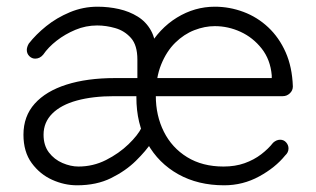

<svg xmlns="http://www.w3.org/2000/svg" viewBox="-20 -543 943 573"><path d="M271 -523Q304 -523 335 -516Q366 -509 391 -493.5Q416 -478 430.5 -452Q445 -426 445 -388V-256L390 -253V-365Q390 -408 371 -429.5Q352 -451 324.5 -459Q297 -467 270 -467Q236 -467 205 -454Q174 -441 149 -421.5Q124 -402 109 -380Q99 -368 85 -368Q75 -368 67.5 -375.5Q60 -383 60 -394Q60 -398 61.5 -403Q63 -408 66 -413Q87 -440 118 -465Q149 -490 188.5 -506.5Q228 -523 271 -523ZM210 10Q172 10 135.5 -6.5Q99 -23 74.5 -56.5Q50 -90 50 -141Q50 -196 83.5 -233.5Q117 -271 178.5 -290.5Q240 -310 323 -310H803L791 -298V-318Q787 -365 761 -398Q735 -431 698 -448Q661 -465 621 -465Q591 -465 560 -453Q529 -441 503 -415.5Q477 -390 461 -350.5Q445 -311 445 -257Q445 -198 469 -150Q493 -102 538.5 -74Q584 -46 647 -46Q682 -46 710 -56Q738 -66 759.5 -82.5Q781 -99 795 -117Q805 -126 816 -126Q827 -126 834 -118Q841 -110 841 -100Q841 -88 831 -79Q802 -43 753.5 -16.5Q705 10 649 10Q571 10 512 -23Q453 -56 420 -115Q387 -174 387 -253Q387 -338 421 -398Q455 -458 508 -490.5Q561 -523 621 -523Q665 -523 706.5 -507.5Q748 -492 780.5 -461.5Q813 -431 832.5 -387Q852 -343 854 -285Q854 -273 845 -264.5Q836 -256 824 -256H321Q257 -256 209.5 -243Q162 -230 136 -204Q110 -178 110 -141Q110 -109 126 -88Q142 -67 166.5 -56.5Q191 -46 214 -46Q258 -46 296.5 -65.5Q335 -85 363.5 -112.5Q392 -140 403 -163L433 -119Q416 -93 385.5 -63Q355 -33 311.5 -11.5Q268 10 210 10Z"/></svg>

Font: zvoove
Style: Regular
Weight: 400
Designer: Vernon Adams (Nunito) & Andrew Paglinawan (Quicksand)
Foundry: zvoove
Version: Version 3.006